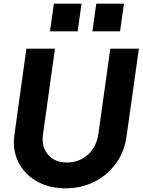

<svg xmlns="http://www.w3.org/2000/svg" viewBox="-20 -1009 773 1041"><path d="M336 12Q246 12 179.5 -26Q113 -64 80 -129.5Q47 -195 58 -277L123 -745H278L213 -279Q204 -212 240.5 -170Q277 -128 344 -128Q409 -128 456.5 -170.5Q504 -213 514 -287L578 -745H733L666 -269Q655 -187 609 -123.5Q563 -60 492.5 -24Q422 12 336 12ZM251 -839 272 -989H422L401 -839ZM481 -839 502 -989H652L631 -839Z"/></svg>

Font: Plus Jakarta Sans ExtraBold
Style: Italic
Weight: 800
Italic angle: -8°
Designer: Gumpita Rahayu
Foundry: Tokotype
Version: Version 2.071; ttfautohint (v1.8.4.7-5d5b);gftools[0.9.29]